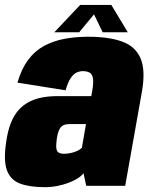

<svg xmlns="http://www.w3.org/2000/svg" viewBox="-31 -751 607 776"><path d="M150 5.5Q176.5 5.5 201.2 0.5Q226 -4.5 247 -12.5Q268 -20.5 283.5 -30.5Q299 -40.5 306.5 -51L317.5 0H475L542 -377Q558 -465.5 537.5 -514.2Q517 -563 463.2 -582.8Q409.5 -602.5 325.5 -602.5Q274 -602.5 229.2 -594Q184.5 -585.5 147.2 -565.5Q110 -545.5 82.8 -509Q55.5 -472.5 39.5 -417L234 -386Q243.5 -419 255 -435.8Q266.5 -452.5 279 -458Q291.5 -463.5 303.5 -463.5Q320.5 -463.5 331.2 -457.5Q342 -451.5 344.8 -433.8Q347.5 -416 341.5 -382L338 -362.5H200.5Q170 -362.5 141.5 -357.5Q113 -352.5 88.5 -340.2Q64 -328 45 -307.2Q26 -286.5 13 -254Q0 -221.5 -6 -177Q-17.5 -102 -3 -62.8Q11.5 -23.5 50.2 -9Q89 5.5 150 5.5ZM228 -129.5Q214.5 -129.5 206.5 -134Q198.5 -138.5 196.8 -151.2Q195 -164 198.5 -190Q201.5 -210.5 206.5 -222.5Q211.5 -234.5 218.2 -240.2Q225 -246 233.2 -247.8Q241.5 -249.5 252.5 -249.5H316.5L300 -154Q293 -146.5 281 -141Q269 -135.5 255 -132.5Q241 -129.5 228 -129.5ZM188.5 -620.5H289L349 -693L384 -620.5H485.5L419 -731H293Z"/></svg>

Font: Anybody Condensed Black
Style: Italic
Weight: 900
Width: 3
Italic angle: -10°
Version: Version 1.113;gftools[0.9.25]